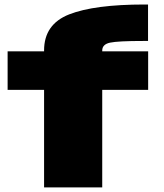

<svg xmlns="http://www.w3.org/2000/svg" viewBox="-20 -812 712 832"><path d="M171 0H423V-422.5H622V-589.5H423V-593Q423 -620 457 -627.2Q491 -634.5 601.5 -634.5H621.5V-792.5H606.5Q389 -792.5 280 -749.8Q171 -707 171 -593.5V-589.5H13V-422.5H171Z"/></svg>

Font: Anybody Expanded Black
Style: Regular
Weight: 900
Width: 7
Designer: Tyler Finck
Foundry: Etcetera Type Company
Version: Version 1.113;gftools[0.9.25]